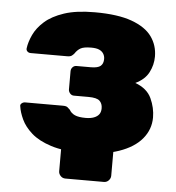

<svg xmlns="http://www.w3.org/2000/svg" viewBox="-49 -576 675 735"><g transform="rotate(5 289.0 -208.0)"><path d="M229 114Q218 114 210.5 106Q203 98 203 88V-39L403 -46V88Q403 98 395.5 106Q388 114 377 114ZM286 10Q212 10 164 -5.5Q116 -21 88.5 -45.5Q61 -70 48.5 -97Q36 -124 33 -146Q31 -153 37 -158Q43 -163 50 -163H195Q208 -163 213 -159Q218 -155 223 -150Q230 -137 244.5 -130.5Q259 -124 286 -124Q305 -124 318 -129Q331 -134 337.5 -143Q344 -152 344 -166Q344 -184 333 -194.5Q322 -205 290 -205H234Q225 -205 219 -212Q213 -219 213 -227V-297Q213 -306 219 -312.5Q225 -319 234 -319H289Q316 -319 326.5 -328Q337 -337 337 -355Q337 -366 331.5 -375Q326 -384 315 -389Q304 -394 284 -394Q256 -394 243.5 -387Q231 -380 222 -366Q218 -361 212.5 -357Q207 -353 195 -353H55Q47 -353 42 -358Q37 -363 38 -370Q41 -394 54 -422Q67 -450 94.5 -474.5Q122 -499 168.5 -514.5Q215 -530 286 -530Q375 -530 428.5 -510.5Q482 -491 506 -457.5Q530 -424 530 -381Q530 -349 515 -320Q500 -291 464 -274Q510 -257 526.5 -221Q543 -185 543 -148Q543 -102 513 -66Q483 -30 425 -10Q367 10 286 10Z"/></g></svg>

Font: Rubik Light ExtraBold
Style: Regular
Weight: 800
Version: Version 2.104